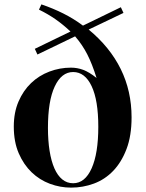

<svg xmlns="http://www.w3.org/2000/svg" viewBox="-20 -848 667 877"><path d="M544 -789 385 -713Q482 -633 531.5 -532.5Q581 -432 581 -312Q581 -228 558 -167.5Q535 -107 497 -67.5Q459 -28 409 -9.5Q359 9 305 9Q255 9 208 -8.5Q161 -26 124.5 -61Q88 -96 65.5 -148Q43 -200 43 -270Q43 -334 64.5 -384Q86 -434 122 -468.5Q158 -503 205.5 -521Q253 -539 304 -539Q333 -539 360 -529Q387 -519 421 -492Q401 -556 378.5 -600Q356 -644 323 -682L151 -599L139 -625L302 -704Q268 -736 233.5 -760Q199 -784 158 -804L169 -828Q222 -810 269 -786.5Q316 -763 359 -731L532 -815ZM199 -264Q199 -206 206.5 -159Q214 -112 228.5 -79Q243 -46 264.5 -28.5Q286 -11 314 -11Q368 -11 398.5 -79Q429 -147 429 -269Q429 -390 398.5 -454.5Q368 -519 314 -519Q261 -519 230 -453Q199 -387 199 -264Z"/></svg>

Font: XinYuGongZhangJiaSongA
Style: Regular
Weight: 900
Designer: XinYuGong
Foundry: Adobe Systems Incorporated
Version: Version 1.00